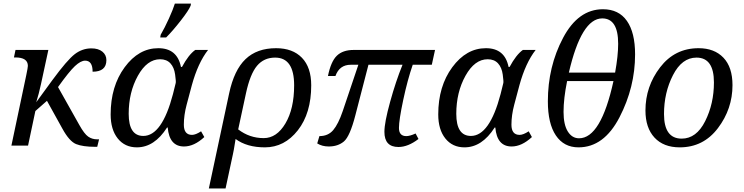

<svg xmlns="http://www.w3.org/2000/svg" viewBox="-20 -816 4168 1076"><path d="M499 -414.1Q499 -476.1 457 -476.1Q432.6 -476.1 399.9 -445.6Q367.2 -415 305.2 -328.1L424.8 -115.2Q452.6 -65.4 474.4 -50.3Q496.1 -35.2 523.9 -35.2H535.2L524.9 6.8H515.1Q444.3 6.8 406.5 -8.5Q368.7 -23.9 330.1 -94.2L243.2 -251L178.2 -193.8L137.2 0H43.9L127 -394Q136.2 -438 136.2 -446.8Q136.2 -494.1 65.9 -494.1H58.1L66.9 -536.1H251L210 -346.2Q197.8 -289.6 183.1 -243.2L272.9 -366.2Q356.9 -480.5 399.2 -512.7Q441.4 -544.9 492.2 -544.9Q531.2 -544.9 553.7 -526.6Q576.2 -508.3 576.2 -479Q576.2 -414.1 499 -414.1Z M919.9 -101.1H916Q845.2 9.8 747.1 9.8Q679.7 9.8 639.9 -40Q600.1 -89.8 600.1 -174.8Q600.1 -332.5 678.7 -439.2Q757.3 -545.9 867.2 -545.9Q973.1 -545.9 994.1 -440.9H1000Q1036.6 -509.3 1074.2 -536.1H1146Q1089.4 -463.4 1055.2 -338.9L1025.9 -229Q1010.3 -170.4 1010.3 -117.2Q1010.3 -60.1 1056.2 -60.1Q1076.2 -60.1 1106.9 -80.1L1125 -47.9Q1067.9 4.9 1011.2 4.9Q929.2 4.9 919.9 -101.1ZM949.2 -288.1 964.8 -351.1Q966.8 -358.4 961.4 -398.2Q956.1 -438 935.1 -460.9Q914.1 -483.9 877 -483.9Q804.2 -483.9 752.7 -391.4Q701.2 -298.8 701.2 -178.2Q701.2 -54.2 783.2 -54.2Q887.7 -54.2 949.2 -288.1ZM880.4 -621.1Q903.3 -660.6 926.8 -712.4Q950.2 -764.2 960 -795.9H1050.3L1048.3 -784.2Q1038.1 -758.3 992.9 -700.4Q947.8 -642.6 911.1 -606H877.9Z M1300.3 -37.1Q1297.9 -23.4 1294.4 -1Q1291 22 1285.2 48.8L1244.1 240.2H1150.4L1264.2 -293Q1292 -423.3 1356 -484.6Q1419.9 -545.9 1527.3 -545.9Q1620.1 -545.9 1672.1 -492.2Q1724.1 -438.5 1724.1 -337.9Q1724.1 -181.6 1649.2 -85.9Q1574.2 9.8 1464.4 9.8Q1363.8 9.8 1300.3 -37.1ZM1314.9 -90.8Q1378.4 -42 1458 -42Q1530.8 -42 1579.6 -124.3Q1628.4 -206.5 1628.4 -337.9Q1628.4 -493.2 1522 -493.2Q1459 -493.2 1420.4 -447.3Q1381.8 -401.4 1358.4 -293Z M2399.9 -453.1H2293Q2263.7 -368.2 2239.7 -255.6Q2215.8 -143.1 2215.8 -99.1Q2215.8 -53.2 2256.8 -53.2Q2276.9 -53.2 2309.1 -67.9L2325.2 -37.1Q2266.6 7.8 2212.9 7.8Q2134.3 7.8 2134.3 -77.1Q2134.3 -129.4 2166.3 -245.1Q2198.2 -360.8 2235.8 -453.1H2044.9L1971.2 -168.9Q1940.9 -51.8 1907.5 -23.4Q1874 4.9 1822.3 4.9Q1785.2 4.9 1757.8 -12.2L1770 -53.2Q1818.8 -53.2 1847.4 -86.9Q1876 -120.6 1900.9 -193.8L1988.3 -453.1H1945.8Q1882.3 -453.1 1859.9 -390.1H1817.9Q1834.5 -471.7 1867.9 -503.9Q1901.4 -536.1 1961.9 -536.1H2418Z M2755.9 -101.1H2752Q2681.2 9.8 2583 9.8Q2515.6 9.8 2475.8 -40Q2436 -89.8 2436 -174.8Q2436 -332.5 2514.6 -439.2Q2593.3 -545.9 2703.1 -545.9Q2809.1 -545.9 2830.1 -440.9H2835.9Q2872.6 -509.3 2910.2 -536.1H2981.9Q2925.3 -463.4 2891.1 -338.9L2861.8 -229Q2846.2 -170.4 2846.2 -117.2Q2846.2 -60.1 2892.1 -60.1Q2912.1 -60.1 2942.9 -80.1L2960.9 -47.9Q2903.8 4.9 2847.2 4.9Q2765.1 4.9 2755.9 -101.1ZM2785.2 -288.1 2800.8 -351.1Q2802.7 -358.4 2797.4 -398.2Q2792 -438 2771 -460.9Q2750 -483.9 2712.9 -483.9Q2640.1 -483.9 2588.6 -391.4Q2537.1 -298.8 2537.1 -178.2Q2537.1 -54.2 2619.1 -54.2Q2723.6 -54.2 2785.2 -288.1Z M3050.3 -248Q3050.3 -442.4 3135.3 -603.3Q3220.2 -764.2 3358.9 -764.2Q3447.8 -764.2 3493.4 -698.7Q3539.1 -633.3 3539.1 -511.2Q3539.1 -327.6 3451.9 -158.9Q3364.7 9.8 3222.2 9.8Q3140.1 9.8 3095.2 -56.9Q3050.3 -123.5 3050.3 -248ZM3168 -409.2H3427.2Q3444.3 -503.9 3444.3 -570.8Q3444.3 -712.9 3355 -712.9Q3238.3 -712.9 3168 -409.2ZM3418 -361.8H3158.2Q3138.2 -264.2 3138.2 -189Q3138.2 -117.2 3162.1 -79.1Q3186 -41 3225.1 -41Q3347.7 -41 3418 -361.8Z M3895 -545.9Q3983.4 -545.9 4034.2 -492.7Q4085 -439.5 4085 -338.9Q4085 -205.6 4003.4 -97.9Q3921.9 9.8 3789.1 9.8Q3698.7 9.8 3647.9 -44.9Q3597.2 -99.6 3597.2 -196.8Q3597.2 -331.5 3679.4 -438.7Q3761.7 -545.9 3895 -545.9ZM3800.3 -39.1Q3882.8 -39.1 3931.9 -137Q3981 -234.9 3981 -354Q3981 -493.2 3883.3 -493.2Q3801.8 -493.2 3751.5 -395Q3701.2 -296.9 3701.2 -176.8Q3701.2 -39.1 3800.3 -39.1Z"/></svg>

Font: Droid Serif
Style: Italic
Weight: 400
Italic angle: -12°
Designer: Monotype Design team
Foundry: Monotype Imaging Inc.
Version: Version 1.03